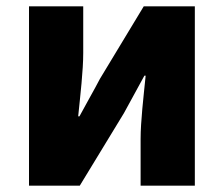

<svg xmlns="http://www.w3.org/2000/svg" viewBox="-20 -589 709 609"><path d="M72 0H233L373 -230C391 -262 419 -315 438 -349H442C435 -279 426 -204 426 -148V0H598V-569H436L297 -339C280 -306 250 -254 232 -220H228C235 -289 244 -365 244 -421V-569H72Z"/></svg>

Font: Noto Sans CJK Black
Style: Bold
Weight: 900
Designer: Ryoko NISHIZUKA (kana & ideographs); Paul D. Hunt (Latin, Greek & Cyrillic); Wenlong ZHANG (bopomofo); Sandoll Communica
Foundry: Adobe Systems Incorporated
Version: Version 1.000;PS 1;hotconv 1.0.78;makeotf.lib2.5.61930